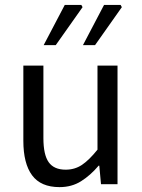

<svg xmlns="http://www.w3.org/2000/svg" viewBox="-20 -755 584 787"><path d="M224 12Q147.3 12 111.5 -36.5Q75.7 -85 75.7 -178V-486H157.9V-188.7Q157.9 -120.8 179.5 -90.2Q201.2 -59.5 249.3 -59.5Q286.4 -59.5 315.7 -79Q345 -98.5 379.6 -141.5V-486H461.7V0H394L387 -75.9H384.3Q350.8 -36.3 312.4 -12.2Q274 12 224 12ZM159 -570 245.4 -734.7H313.5L318.4 -725.6L208.5 -570ZM320 -570 406.4 -734.7H474.5L479.4 -725.6L369.6 -570Z"/></svg>

Font: Source Sans 3
Style: Regular
Weight: 200
Designer: Paul D. Hunt
Foundry: Adobe
Version: Version 3.046;hotconv 1.0.118;makeotfexe 2.5.65603